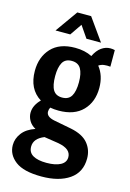

<svg xmlns="http://www.w3.org/2000/svg" viewBox="-131 -766 680 1007"><g transform="rotate(15 208.5 -263.0)"><path d="M199 177Q102 177 57 142.5Q12 108 12 56Q12 21 35 -9.5Q58 -40 105 -56Q81 -69 69.5 -89.5Q58 -110 58 -131Q58 -153 68 -172.5Q78 -192 94 -207Q23 -251 23 -350Q23 -425 67.5 -473Q112 -521 197 -521Q250 -521 289 -501Q305 -534 327.5 -550Q350 -566 376 -566Q388 -566 400 -563V-473Q382 -475 366 -473Q350 -471 337 -462Q373 -417 373 -350Q373 -274 327.5 -227Q282 -180 197 -180Q172 -180 151 -184Q145 -173 145 -161Q145 -133 190 -124L284 -106Q349 -93 378 -58Q407 -23 407 24Q407 99 350.5 138Q294 177 199 177ZM197 -251Q232 -251 247 -276.5Q262 -302 262 -351Q262 -399 247 -424.5Q232 -450 197 -450Q162 -450 147.5 -424Q133 -398 133 -351Q133 -300 148 -275.5Q163 -251 197 -251ZM107 39Q107 71 133 86Q159 101 206 101Q255 101 282.5 86Q310 71 310 43Q310 21 293.5 6.5Q277 -8 240 -15L162 -27Q107 -5 107 39ZM73 -582 159 -703H234L320 -582H241L197 -646L153 -582Z"/></g></svg>

Font: Special Gothic Condensed One
Style: Regular
Weight: 400
Designer: Alistair McCready
Foundry: Monolith
Version: Version 1.010; ttfautohint (v1.8.4.7-5d5b)